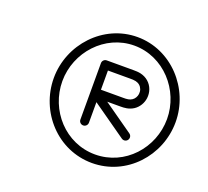

<svg xmlns="http://www.w3.org/2000/svg" viewBox="-109 -731 959 885"><g transform="rotate(20 370.5 -288.0)"><path d="M305.1 -426C305.1 -426 305.1 -426 305.1 -426C305.1 -333.7 305.1 -241.4 305.1 -149.1C305.1 -137.5 314.5 -128.1 326.1 -128.1C337.7 -128.1 347.1 -137.5 347.1 -149.1C347.1 -149.1 347.1 -149.1 347.1 -149.1C347.1 -241.4 347.1 -333.7 347.1 -426C347.1 -437.6 337.7 -447 326.1 -447C314.5 -447 305.1 -437.6 305.1 -426ZM326.1 -405C326.1 -405 326.1 -405 326.1 -405C369.4 -405 412.7 -405 456 -405C465.3 -405 474.8 -405 483.9 -402.9C491.2 -401.2 498.3 -397.9 504.1 -392.9C509.6 -388.1 513.8 -381.8 516.3 -374.9C518.9 -367.7 519.6 -359.9 518.6 -352.3C517 -339.5 509.9 -326.9 499.1 -319.7C493.5 -315.9 487.1 -313.6 480.5 -312.3C472.5 -310.8 464.2 -310.8 456 -310.8C412.9 -310.8 369.9 -310.8 326.8 -310.8C317 -310.8 310 -304 307.4 -295.9C304.8 -287.8 306.7 -278.2 314.7 -272.6C381.4 -225.7 448.1 -178.8 514.8 -131.9C524.3 -125.3 537.4 -127.5 544.1 -137C550.8 -146.5 548.5 -159.6 539 -166.3C539 -166.3 539 -166.3 539 -166.3C472.3 -213.2 405.6 -260.1 338.9 -307C330.9 -312.6 323 -303 319.5 -292.1C316 -281.1 317 -268.8 326.8 -268.8C369.9 -268.8 412.9 -268.8 456 -268.8C466.9 -268.8 477.7 -269 488.4 -271.1C500.5 -273.4 512.2 -277.9 522.5 -284.8C543.3 -298.8 557.1 -322.1 560.3 -346.9C562.1 -361 560.7 -375.6 555.9 -389C551 -402.8 542.6 -415.2 531.5 -424.7C520.7 -434.1 507.4 -440.5 493.5 -443.8C481.2 -446.7 468.6 -447 456 -447C412.7 -447 369.4 -447 326.1 -447C314.5 -447 305.1 -437.6 305.1 -426C305.1 -414.4 314.5 -405 326.1 -405ZM679.7 -287.8C679.7 -145 568.9 -21 423 -21C277.1 -21 166.3 -145 166.3 -287.8C166.3 -429 278.7 -554.7 423 -554.7C567.3 -554.7 679.7 -429 679.7 -287.8ZM124.3 -287.8C124.3 -121.9 254 21 423 21C592 21 721.7 -121.9 721.7 -287.8C721.7 -452.1 590.4 -596.7 423 -596.7C255.6 -596.7 124.3 -452.1 124.3 -287.8Z"/></g></svg>

Font: FRB American Cursive Guidelines Medium
Style: Italic
Weight: 500
Italic angle: -25°
Version: Version 2.0;Modular Font Editor K font №1